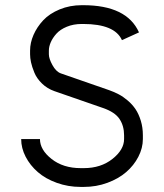

<svg xmlns="http://www.w3.org/2000/svg" viewBox="-20 -716 640 748"><path d="M294.4 -61H306.6Q373 -61 418.2 -96.9Q463.4 -132.8 463.4 -174.3V-189Q463.4 -225.6 445.6 -252.4Q427.7 -279.3 380.9 -295.4L192.4 -360.8Q164.1 -370.6 143.6 -390.6Q123 -410.6 113.8 -433.3Q104.5 -456.1 100.8 -473.4Q97.2 -490.7 97.2 -504.4V-519Q97.2 -549.3 110.6 -580.1Q124 -610.8 148.4 -637Q172.9 -663.1 212.4 -679.4Q252 -695.8 298.8 -695.8H303.7Q474.1 -695.8 521.5 -589.8L455.1 -559.6Q427.2 -622.6 303.7 -622.6H298.8Q266.1 -622.6 240.2 -611.8Q214.4 -601.1 199.7 -584.7Q185.1 -568.4 177.7 -551.3Q170.4 -534.2 170.4 -519V-504.4Q170.4 -487.8 184.3 -462.4Q198.2 -437 216.8 -430.2L405.3 -364.7Q424.8 -357.9 442.4 -348.6Q460 -339.4 477.8 -324.2Q495.6 -309.1 508.1 -290.5Q520.5 -272 528.6 -245.6Q536.6 -219.2 536.6 -189V-174.3Q536.6 -139.2 519 -105.2Q501.5 -71.3 471.4 -45.4Q441.4 -19.5 398.2 -3.7Q355 12.2 306.6 12.2H294.4Q245.1 12.2 201.2 -3.7Q157.2 -19.5 127.2 -45.7Q97.2 -71.8 79.8 -105.5Q62.5 -139.2 62.5 -174.3H135.7Q135.7 -132.3 180.9 -96.7Q226.1 -61 294.4 -61Z"/></svg>

Font: Anka/Coder
Style: Regular
Weight: 400
Monospace: yes
Version: Version 001.100